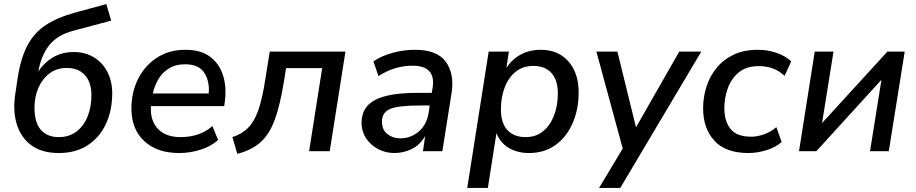

<svg xmlns="http://www.w3.org/2000/svg" viewBox="-20 -741 4491 941"><path d="M268 9Q185 9 133.5 -29Q82 -67 62 -133Q42 -199 55 -281L66 -355Q81 -455 114 -517.5Q147 -580 203.5 -617.5Q260 -655 347 -679L501 -721L525 -640L342 -591Q261 -570 221 -519Q181 -468 168 -391Q195 -433 239 -459.5Q283 -486 342 -486Q396 -486 438.5 -461Q481 -436 505.5 -390Q530 -344 530 -283Q530 -200 499 -133.5Q468 -67 409.5 -29Q351 9 268 9ZM268 -69Q319 -69 355 -96.5Q391 -124 409.5 -170.5Q428 -217 428 -274Q428 -338 396 -373Q364 -408 308 -408Q257 -408 221.5 -380.5Q186 -353 167.5 -309Q149 -265 149 -214Q149 -140 180.5 -104.5Q212 -69 268 -69Z M858 9Q750 9 687 -49.5Q624 -108 624 -209Q624 -289 657 -354.5Q690 -420 749.5 -458.5Q809 -497 888 -497Q966 -497 1011.5 -461.5Q1057 -426 1074 -368.5Q1091 -311 1082 -245L1079 -221H720Q715 -151 753.5 -110Q792 -69 865 -69Q910 -69 949.5 -82Q989 -95 1021 -123L1049 -55Q1015 -24 963.5 -7.5Q912 9 858 9ZM887 -426Q840 -426 807.5 -405.5Q775 -385 756 -352.5Q737 -320 729 -283H1003Q1008 -343 981 -384.5Q954 -426 887 -426Z M1143 13 1119 -69Q1166 -84 1196.5 -115Q1227 -146 1246.5 -202.5Q1266 -259 1280 -351L1302 -488H1673L1596 0H1495L1559 -407H1382L1372 -344Q1353 -226 1326.5 -154Q1300 -82 1256.5 -43.5Q1213 -5 1143 13Z M1913 9Q1870 9 1833 -10.5Q1796 -30 1774 -63.5Q1752 -97 1752 -139Q1752 -216 1818 -251Q1884 -286 2027 -286H2096L2100 -310Q2109 -363 2085 -391Q2061 -419 2002 -419Q1913 -419 1835 -368L1810 -440Q1847 -466 1902.5 -481.5Q1958 -497 2014 -497Q2123 -497 2165.5 -437.5Q2208 -378 2193 -284L2148 0H2053L2064 -75Q2039 -31 1998.5 -11Q1958 9 1913 9ZM1942 -63Q1993 -63 2032.5 -96.5Q2072 -130 2081 -190L2086 -224H2036Q1932 -224 1892 -207Q1852 -190 1852 -145Q1852 -105 1878.5 -84Q1905 -63 1942 -63Z M2270 180 2375 -488H2474L2462 -409Q2490 -451 2533 -474Q2576 -497 2630 -497Q2715 -497 2765.5 -440.5Q2816 -384 2816 -287Q2816 -206 2787 -138.5Q2758 -71 2703.5 -31Q2649 9 2572 9Q2518 9 2475.5 -15Q2433 -39 2413 -88L2371 180ZM2556 -69Q2607 -69 2642 -98Q2677 -127 2695.5 -175.5Q2714 -224 2714 -283Q2714 -349 2682.5 -383.5Q2651 -418 2594 -418Q2543 -418 2507.5 -389.5Q2472 -361 2453.5 -312.5Q2435 -264 2435 -204Q2435 -138 2467 -103.5Q2499 -69 2556 -69Z M2916 180 3032 -13 2903 -488H3006L3097 -117L3309 -488H3417L3020 180Z M3649 9Q3536 9 3481 -51.5Q3426 -112 3426 -210Q3426 -264 3442 -315Q3458 -366 3491 -407Q3524 -448 3574.5 -472.5Q3625 -497 3694 -497Q3743 -497 3787 -481.5Q3831 -466 3858 -440L3825 -369Q3776 -417 3699 -417Q3638 -417 3601 -386.5Q3564 -356 3547 -308.5Q3530 -261 3530 -211Q3530 -147 3560.5 -109Q3591 -71 3662 -71Q3691 -71 3724 -82.5Q3757 -94 3785 -118L3811 -45Q3782 -19 3736.5 -5Q3691 9 3649 9Z M3896 0 3973 -488H4065L4009 -138L4329 -488H4414L4336 0H4244L4300 -350L3981 0Z"/></svg>

Font: Nunito Sans SemiBold
Style: Italic
Weight: 600
Italic angle: -9°
Designer: Vernon Adams
Foundry: Vernon Adams
Version: Version 3.006; ttfautohint (v1.8.3)